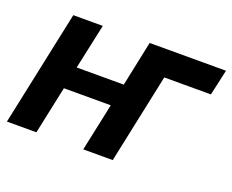

<svg xmlns="http://www.w3.org/2000/svg" viewBox="-91 -672 991 820"><g transform="rotate(20 404.5 -262.0)"><path d="M809 -524 783 -407H571L485 0H351L397 -217H184L138 0H4L115 -524H249L205 -319H419L462 -524Z"/></g></svg>

Font: Raleway-v4020
Style: Bold Italic
Weight: 700
Italic angle: -12°
Designer: Matt McInerney, Pablo Impallari, Rodrigo Fuenzalida
Foundry: Matt McInerney, Pablo Impallari, Rodrigo Fuenzalida
Version: Version 4.020;PS 004.020;hotconv 1.0.88;makeotf.lib2.5.64775